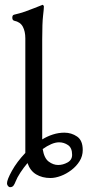

<svg xmlns="http://www.w3.org/2000/svg" viewBox="-20 -725 363 796"><path d="M22 51Q17 51 13 46Q9 41 9 35Q9 20 29.5 -17Q50 -54 85 -91V-566Q85 -595 74.5 -614.5Q64 -634 39 -639Q31 -641 31 -652Q31 -662 38 -664Q64 -670 84 -677Q104 -684 121 -691Q138 -698 154 -704Q155 -704 155 -704.5Q155 -705 156 -705Q158 -705 160 -702.5Q162 -700 162 -698Q162 -689 158.5 -659.5Q155 -630 155 -562V-147Q176 -160 199.5 -167.5Q223 -175 247 -175Q276 -175 299.5 -159Q323 -143 323 -103Q323 -78 310 -57Q297 -36 276 -20Q255 -4 232 4.5Q209 13 189 13Q155 13 130 -2Q105 -17 94 -49Q78 -30 64.5 -9.5Q51 11 44 29Q42 35 37 43Q32 51 22 51ZM221 -41Q241 -41 260 -51.5Q279 -62 279 -83Q279 -112 262 -123.5Q245 -135 225 -135Q210 -135 192.5 -127.5Q175 -120 157 -107Q163 -69 182 -55Q201 -41 221 -41Z"/></svg>

Font: EB Garamond
Style: Italic
Weight: 400
Italic angle: -17.2°
Designer: Georg Duffner and Octavio Pardo
Foundry: Georg Duffner
Version: Version 1.001